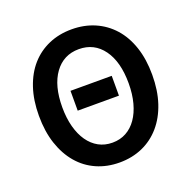

<svg xmlns="http://www.w3.org/2000/svg" viewBox="-121 -786 917 919"><g transform="rotate(-20 337.0 -327.0)"><path d="M232 -290V-391H442V-290ZM337 12Q273 12 220 -11.5Q167 -35 129 -79.5Q91 -124 70 -187Q49 -250 49 -330Q49 -409 70 -471.5Q91 -534 129 -577Q167 -620 220 -643Q273 -666 337 -666Q401 -666 454 -643Q507 -620 545.5 -577Q584 -534 605 -471.5Q626 -409 626 -330Q626 -250 605 -187Q584 -124 545.5 -79.5Q507 -35 454 -11.5Q401 12 337 12ZM337 -89Q376 -89 407 -106Q438 -123 460 -154.5Q482 -186 494 -230.5Q506 -275 506 -330Q506 -440 460.5 -502.5Q415 -565 337 -565Q259 -565 213.5 -502.5Q168 -440 168 -330Q168 -275 180 -230.5Q192 -186 214 -154.5Q236 -123 267 -106Q298 -89 337 -89Z"/></g></svg>

Font: Giro Sans Semibold
Style: Regular
Weight: 600
Designer: Paul D. Hunt
Foundry: Adobe Systems Incorporated
Version: Version 1.000;PS 1.0;hotconv 1.0.88;makeotf.lib2.5.647800